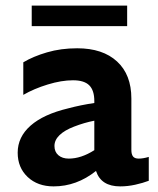

<svg xmlns="http://www.w3.org/2000/svg" viewBox="-20 -654 563 684"><path d="M322 -45Q253 10 171 10Q114 10 78.5 -23.5Q43 -57 43 -110Q43 -166 89 -206.5Q135 -247 223 -268Q268 -280 316 -287V-294Q316 -332 298 -350Q280 -368 240 -368Q199 -368 150 -353Q101 -338 63 -316V-432Q98 -453 147.5 -467.5Q197 -482 255 -482Q346 -482 397 -435Q448 -388 448 -303V-120Q448 -104 454 -96.5Q460 -89 474 -89Q490 -89 510 -95V-10Q489 -2 462 4Q435 10 408 10Q340 10 322 -45ZM225 -89Q269 -89 316 -119V-224Q280 -217 244 -203Q210 -190 192 -172.5Q174 -155 174 -134Q174 -113 188 -101Q202 -89 225 -89ZM93 -634H433V-561H93Z"/></svg>

Font: Madhuban SemiBold
Style: Regular
Weight: 600
Designer: jaikishan Patel
Foundry: MagicType
Version: Version 1.000